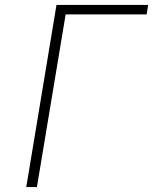

<svg xmlns="http://www.w3.org/2000/svg" viewBox="-20 -755 640 775"><path d="M86 0 208 -735H578L572 -697H245L129 0Z"/></svg>

Font: Iosevka SS04 XLt Ex Obl
Style: Regular
Weight: 200
Width: 7
Italic angle: -9°
Monospace: yes
Designer: Belleve Invis
Foundry: Belleve Invis
Version: Version 19.0.0; ttfautohint (v1.8.4)